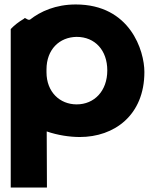

<svg xmlns="http://www.w3.org/2000/svg" viewBox="-20 -603 703 859"><path d="M28 236H190L189 -15C238 2 292 10 337 10C491 10 626 -87 626 -281C626 -375 563 -583 319 -583C229 -583 161 -552 114 -515C100 -511 93 -529 87 -519C63 -505 43 -489 28 -473ZM188 -280V-292C188 -382 246 -437 323 -438C405 -438 460 -378 460 -288C460 -196 402 -136 323 -136C248 -136 188 -191 188 -280Z"/></svg>

Font: Rabbid Highway Sign IV
Style: Bd
Weight: 400
Foundry: Cannot Into Space Fonts
Version: Version 0.277